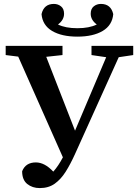

<svg xmlns="http://www.w3.org/2000/svg" viewBox="-20 -897 707 980"><path d="M9 -616V-663H299V-616L216 -607L363 -230L522 -605L447 -616V-663H660V-616L586 -605L363 -111Q340 -60 315.5 -21Q291 18 259.5 40.5Q228 63 183 63Q145 63 119 42Q93 21 93 -23Q111 -68 163 -68Q208 -68 252 -21Q278 -50 301 -94L73 -608ZM375 -710Q295 -710 246 -739Q197 -768 192 -825Q204 -877 255 -877Q276 -877 291.5 -864.5Q307 -852 307 -827Q307 -795 276 -772Q314 -753 375 -753Q436 -753 474 -772Q443 -795 443 -827Q443 -852 458.5 -864.5Q474 -877 495 -877Q546 -877 558 -825Q553 -768 504 -739Q455 -710 375 -710Z"/></svg>

Font: Source Serif Pro SemiBold
Style: Regular
Weight: 600
Designer: Frank Grießhammer
Foundry: Adobe Systems Incorporated
Version: Version 3.001;hotconv 1.0.111;makeotfexe 2.5.65597